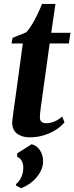

<svg xmlns="http://www.w3.org/2000/svg" viewBox="-20 -690 380 980"><path d="M194 -183.5Q191 -161 188.5 -143.5Q186 -126 184.8 -113Q183.5 -100 183.5 -90.5Q183.5 -75.5 192.5 -68.2Q201.5 -61 215.5 -61Q238 -61 259.5 -70.5Q281 -80 297.5 -95.5L309 -65.5Q291 -43.5 263.2 -26.2Q235.5 -9 202 1Q168.5 11 131.5 11Q91 11 65.8 -9Q40.5 -29 42.5 -69.5Q43 -74.5 44 -83.5Q45 -92.5 46.8 -106.2Q48.5 -120 51.2 -139.8Q54 -159.5 58 -186.5L96.5 -468H38.5L44.5 -497L113.5 -525Q127.5 -539 143 -564.5Q158.5 -590 172.2 -618.8Q186 -647.5 194.5 -670H263L241.5 -522.5H339.5L331.5 -468H233.5ZM88 270.5 62 257V249.5Q80 235 89.8 211.5Q99.5 188 99 164Q99 146.5 91 131.5Q83 116.5 67.5 110V93L141.5 46Q169 54 184.2 77.2Q199.5 100.5 200 132.5Q200 162 184.8 189.2Q169.5 216.5 144 237.8Q118.5 259 88 270.5Z"/></svg>

Font: Merriweather 96pt
Style: Bold Italic
Weight: 700
Italic angle: -7.8°
Version: Version 2.101